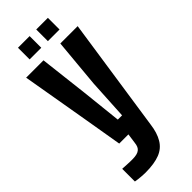

<svg xmlns="http://www.w3.org/2000/svg" viewBox="-304 -779 1024 1024"><g transform="rotate(-45 208.0 -267.0)"><path d="M105.5 209C151.4 209 187.5 203.1 214.8 192.4C242.2 181.6 262.7 164.1 277.3 139.6C292 115.2 301.8 84 306.6 45.9C354.5 -277.3 386.7 -492.2 402.3 -599.6H271.5C258.8 -461.9 250 -369.1 246.1 -323.2C239.3 -209 235.4 -133.8 233.4 -95.7H201.2C188.5 -210 180.7 -285.2 176.8 -323.2C161.1 -461.9 150.4 -553.7 144.5 -599.6H13.7C65.4 -299.8 99.6 -100.6 116.2 0H185.5C182.6 24.4 179.7 43 177.7 55.7C175.8 75.2 169.9 88.9 159.2 96.7C148.4 105.5 130.9 109.4 105.5 109.4C95.7 109.4 83 109.4 68.4 108.4C53.7 107.4 41 107.4 32.2 106.4V202.1C43.9 204.1 56.6 206.1 69.3 207C82 208 94.7 209 105.5 209ZM233.4 -655.3H321.3V-743.2H233.4V-655.3ZM95.7 -655.3H183.6V-743.2H95.7V-655.3Z"/></g></svg>

Font: Yellow Ladder Regular
Style: Regular
Weight: 400
Designer: Zima Creative
Version: Version 2.002